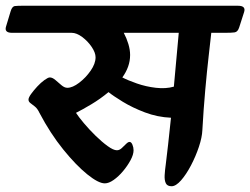

<svg xmlns="http://www.w3.org/2000/svg" viewBox="-75 -626 870 667"><path d="M-54 -534 -38 -587Q-33 -604 -23 -605Q-13 -606 0 -606H752Q780 -606 773 -584L756 -531Q751 -515 740 -513.5Q729 -512 707 -512H659Q656 -484 650 -432Q644 -380 638 -313Q632 -246 628 -174Q627 -149 616 -116Q605 -83 588.5 -51.5Q572 -20 554 0.5Q536 21 521 21Q506 21 501 10.5Q496 0 497 -17.5Q498 -35 501 -56Q504 -81 509 -124Q514 -167 519 -217Q472 -219 428.5 -235.5Q385 -252 351.5 -272.5Q318 -293 302 -306Q273 -282 242 -263.5Q211 -245 189 -234Q198 -220 216.5 -198Q235 -176 257 -154.5Q279 -133 299 -118.5Q319 -104 331 -104Q340 -104 348 -111.5Q356 -119 363 -126Q370 -133 375 -133Q381 -133 385 -123.5Q389 -114 389 -104Q389 -89 378.5 -69.5Q368 -50 352.5 -31.5Q337 -13 320 -1Q303 11 289 11Q267 11 228 -20.5Q189 -52 144.5 -107Q100 -162 62 -234Q55 -249 46 -256Q37 -263 30.5 -268Q24 -273 24 -280Q24 -287 33 -299.5Q42 -312 54.5 -325.5Q67 -339 79.5 -348Q92 -357 98 -357Q107 -357 117.5 -348Q128 -339 138.5 -330Q149 -321 159 -321Q177 -321 200 -338.5Q223 -356 240 -380.5Q257 -405 257 -427Q257 -443 243.5 -463Q230 -483 210.5 -497.5Q191 -512 174 -512H-33Q-61 -512 -54 -534ZM350 -357Q369 -347 400.5 -336Q432 -325 466.5 -321Q501 -317 529 -325L546 -512H355Q365 -493 371 -473Q377 -453 377 -435Q377 -414 370 -394.5Q363 -375 350 -357Z"/></svg>

Font: Alkatra
Style: Regular
Weight: 400
Designer: Suman Bhandary
Version: Version 1.100;gftools[0.9.22]